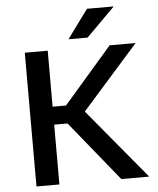

<svg xmlns="http://www.w3.org/2000/svg" viewBox="-60 -951 824 1001"><g transform="rotate(-5 352.5 -450.0)"><path d="M90 0V-700H210V-407H280L534 -700H670L375 -367L680 0H534L280 -313H210V0ZM323 -750 433 -900H573L423 -750Z"/></g></svg>

Font: Golos Text Medium
Style: Regular
Weight: 500
Designer: A.Korolkova, Vitaly Kuzmin
Foundry: ParaType Ltd
Version: Version 2.004